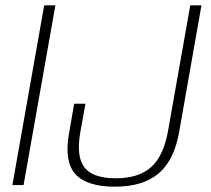

<svg xmlns="http://www.w3.org/2000/svg" viewBox="-20 -695 794 721"><path d="M26.5 0H68.5L188 -675H146ZM412 6Q516 6 574.8 -43Q633.5 -92 652.5 -198L736.5 -675H694.5L611 -203.5Q594.5 -109.5 547.5 -67.5Q500.5 -25.5 415 -25.5Q329.5 -25.5 297.8 -65.5Q266 -105.5 281 -195L301 -305.5H258.5L238.5 -190Q221 -87 263.8 -40.5Q306.5 6 412 6Z"/></svg>

Font: Anybody Thin ExtraLight
Style: Italic
Weight: 250
Italic angle: -10°
Version: Version 1.113;gftools[0.9.25]